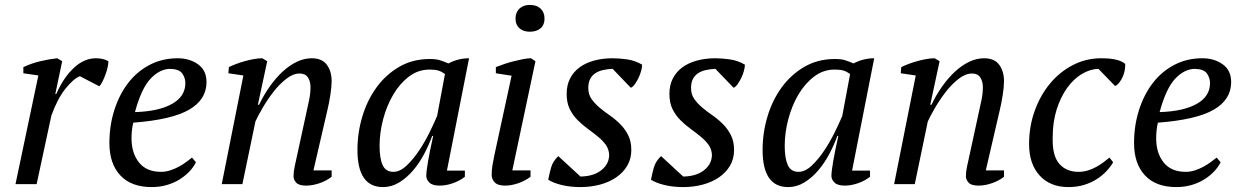

<svg xmlns="http://www.w3.org/2000/svg" viewBox="-20 -749 5047 781"><path d="M305 -439Q279 -429 246.5 -388.5Q214 -348 189 -279L129 0H43L136 -442L75 -451V-476Q109 -492 146 -500.5Q183 -509 213 -512L233 -500L205 -367H209Q238 -433 280 -472.5Q322 -512 370 -512Q383 -512 396 -509.5Q409 -507 421 -500Q421 -491 418 -476.5Q415 -462 409.5 -447Q404 -432 397.5 -418.5Q391 -405 384 -398Z M672 -469Q629 -468 592 -428.5Q555 -389 529 -293Q626 -296 680 -326.5Q734 -357 734 -411Q734 -432 721.5 -450Q709 -468 672 -469ZM777 -89Q768 -70 751 -52Q734 -34 711 -19.5Q688 -5 659 3.5Q630 12 597 12Q514 12 469.5 -35.5Q425 -83 425 -167Q425 -238 445 -301Q465 -364 501 -411Q537 -458 588.5 -485Q640 -512 703 -512Q751 -512 785.5 -487.5Q820 -463 820 -415Q820 -344 749.5 -303Q679 -262 522 -250Q518 -233 516.5 -217Q515 -201 515 -186Q515 -126 545.5 -88Q576 -50 635 -50Q654 -50 672.5 -56Q691 -62 707.5 -71Q724 -80 737.5 -90Q751 -100 761 -108Z M1225 -285Q1232 -316 1237.5 -342.5Q1243 -369 1243 -395Q1243 -418 1232.5 -434Q1222 -450 1199 -450Q1172 -450 1144 -428Q1116 -406 1092 -375Q1068 -344 1048.5 -310.5Q1029 -277 1019 -255L966 0H882L970 -442L909 -451L911 -476Q925 -483 942.5 -489.5Q960 -496 978.5 -501Q997 -506 1014.5 -509Q1032 -512 1047 -512L1067 -500L1029 -323H1034Q1053 -363 1077.5 -397.5Q1102 -432 1129.5 -457.5Q1157 -483 1187 -497.5Q1217 -512 1248 -512Q1290 -512 1309.5 -485.5Q1329 -459 1329 -419Q1329 -397 1324 -364Q1319 -331 1312 -302L1255 -56H1329V-30Q1309 -14 1280.5 -4Q1252 6 1225 6Q1196 6 1185 -6Q1174 -18 1174 -32Q1174 -51 1179 -73.5Q1184 -96 1189 -119Z M1738 -196Q1725 -160 1705.5 -123Q1686 -86 1660.5 -56Q1635 -26 1604 -7Q1573 12 1538 12Q1434 12 1434 -139Q1434 -209 1454 -275.5Q1474 -342 1512 -394Q1550 -446 1604.5 -477.5Q1659 -509 1728 -509Q1753 -509 1768 -504.5Q1783 -500 1804 -491Q1844 -512 1888 -512L1798 -55H1871V-30Q1851 -14 1823 -4Q1795 6 1768 6Q1739 6 1726.5 -6.5Q1714 -19 1714 -33Q1714 -51 1721 -92Q1728 -133 1742 -196ZM1580 -50Q1607 -50 1634 -75.5Q1661 -101 1685 -137Q1709 -173 1728 -212Q1747 -251 1758 -277L1790 -448Q1776 -458 1763 -462Q1750 -466 1727 -466Q1681 -466 1643.5 -437.5Q1606 -409 1579.5 -364Q1553 -319 1538.5 -264Q1524 -209 1524 -156Q1524 -105 1536.5 -77.5Q1549 -50 1580 -50Z M1997 -451V-476Q2012 -482 2031 -488.5Q2050 -495 2070 -500Q2090 -505 2108 -508.5Q2126 -512 2140 -512L2158 -500L2064 -56H2138V-30Q2117 -14 2089 -4Q2061 6 2034 6Q2005 6 1992.5 -7Q1980 -20 1980 -37Q1980 -57 1983 -76Q1986 -95 1991 -118L2061 -441ZM2077 -673Q2077 -699 2093 -714Q2109 -729 2135 -729Q2163 -729 2179 -714Q2195 -699 2195 -673Q2195 -648 2179 -634Q2163 -620 2135 -620Q2109 -620 2093 -634Q2077 -648 2077 -673Z M2458 -118Q2457 -142 2444.5 -159.5Q2432 -177 2412.5 -193Q2393 -209 2371 -225Q2349 -241 2329.5 -260.5Q2310 -280 2297.5 -305.5Q2285 -331 2285 -367Q2285 -403 2299 -430Q2313 -457 2337.5 -475Q2362 -493 2396.5 -502.5Q2431 -512 2472 -512Q2498 -512 2530.5 -507.5Q2563 -503 2592 -486Q2592 -475 2588 -460.5Q2584 -446 2577.5 -432.5Q2571 -419 2563 -407.5Q2555 -396 2546 -392L2472 -469Q2451 -468 2433 -464Q2415 -460 2401.5 -451Q2388 -442 2380.5 -427.5Q2373 -413 2373 -391Q2373 -365 2386 -346.5Q2399 -328 2418.5 -311.5Q2438 -295 2460.5 -279.5Q2483 -264 2502.5 -244.5Q2522 -225 2535 -199.5Q2548 -174 2548 -139Q2548 -103 2531.5 -75Q2515 -47 2486.5 -27.5Q2458 -8 2420.5 2Q2383 12 2341 12Q2299 12 2264.5 3.5Q2230 -5 2210 -18Q2215 -44 2222 -68.5Q2229 -93 2251 -114L2341 -31Q2362 -31 2382.5 -36Q2403 -41 2419.5 -52Q2436 -63 2446.5 -79Q2457 -95 2458 -118Z M2876 -118Q2875 -142 2862.5 -159.5Q2850 -177 2830.5 -193Q2811 -209 2789 -225Q2767 -241 2747.5 -260.5Q2728 -280 2715.5 -305.5Q2703 -331 2703 -367Q2703 -403 2717 -430Q2731 -457 2755.5 -475Q2780 -493 2814.5 -502.5Q2849 -512 2890 -512Q2916 -512 2948.5 -507.5Q2981 -503 3010 -486Q3010 -475 3006 -460.5Q3002 -446 2995.5 -432.5Q2989 -419 2981 -407.5Q2973 -396 2964 -392L2890 -469Q2869 -468 2851 -464Q2833 -460 2819.5 -451Q2806 -442 2798.5 -427.5Q2791 -413 2791 -391Q2791 -365 2804 -346.5Q2817 -328 2836.5 -311.5Q2856 -295 2878.5 -279.5Q2901 -264 2920.5 -244.5Q2940 -225 2953 -199.5Q2966 -174 2966 -139Q2966 -103 2949.5 -75Q2933 -47 2904.5 -27.5Q2876 -8 2838.5 2Q2801 12 2759 12Q2717 12 2682.5 3.5Q2648 -5 2628 -18Q2633 -44 2640 -68.5Q2647 -93 2669 -114L2759 -31Q2780 -31 2800.5 -36Q2821 -41 2837.5 -52Q2854 -63 2864.5 -79Q2875 -95 2876 -118Z M3386 -196Q3373 -160 3353.5 -123Q3334 -86 3308.5 -56Q3283 -26 3252 -7Q3221 12 3186 12Q3082 12 3082 -139Q3082 -209 3102 -275.5Q3122 -342 3160 -394Q3198 -446 3252.5 -477.5Q3307 -509 3376 -509Q3401 -509 3416 -504.5Q3431 -500 3452 -491Q3492 -512 3536 -512L3446 -55H3519V-30Q3499 -14 3471 -4Q3443 6 3416 6Q3387 6 3374.5 -6.5Q3362 -19 3362 -33Q3362 -51 3369 -92Q3376 -133 3390 -196ZM3228 -50Q3255 -50 3282 -75.5Q3309 -101 3333 -137Q3357 -173 3376 -212Q3395 -251 3406 -277L3438 -448Q3424 -458 3411 -462Q3398 -466 3375 -466Q3329 -466 3291.5 -437.5Q3254 -409 3227.5 -364Q3201 -319 3186.5 -264Q3172 -209 3172 -156Q3172 -105 3184.5 -77.5Q3197 -50 3228 -50Z M3960 -285Q3967 -316 3972.5 -342.5Q3978 -369 3978 -395Q3978 -418 3967.5 -434Q3957 -450 3934 -450Q3907 -450 3879 -428Q3851 -406 3827 -375Q3803 -344 3783.5 -310.5Q3764 -277 3754 -255L3701 0H3617L3705 -442L3644 -451L3646 -476Q3660 -483 3677.5 -489.5Q3695 -496 3713.5 -501Q3732 -506 3749.5 -509Q3767 -512 3782 -512L3802 -500L3764 -323H3769Q3788 -363 3812.5 -397.5Q3837 -432 3864.5 -457.5Q3892 -483 3922 -497.5Q3952 -512 3983 -512Q4025 -512 4044.5 -485.5Q4064 -459 4064 -419Q4064 -397 4059 -364Q4054 -331 4047 -302L3990 -56H4064V-30Q4044 -14 4015.5 -4Q3987 6 3960 6Q3931 6 3920 -6Q3909 -18 3909 -32Q3909 -51 3914 -73.5Q3919 -96 3924 -119Z M4508 -89Q4497 -70 4480 -52Q4463 -34 4440 -19.5Q4417 -5 4388.5 3.5Q4360 12 4326 12Q4252 12 4209 -35Q4166 -82 4166 -163Q4166 -235 4189 -298.5Q4212 -362 4251.5 -409.5Q4291 -457 4344.5 -484.5Q4398 -512 4459 -512Q4497 -512 4521 -506Q4545 -500 4557 -489Q4557 -486 4557 -483Q4557 -475 4555 -463Q4553 -451 4547.5 -438Q4542 -425 4533.5 -414Q4525 -403 4516 -399L4448 -469Q4414 -468 4380.5 -448Q4347 -428 4320.5 -391Q4294 -354 4278 -303Q4262 -252 4262 -190Q4262 -186 4262 -183Q4261 -114 4289.5 -82Q4318 -50 4367 -50Q4388 -50 4406.5 -56Q4425 -62 4441 -71Q4457 -80 4470 -90Q4483 -100 4493 -108Z M4840 -469Q4797 -468 4760 -428.5Q4723 -389 4697 -293Q4794 -296 4848 -326.5Q4902 -357 4902 -411Q4902 -432 4889.5 -450Q4877 -468 4840 -469ZM4945 -89Q4936 -70 4919 -52Q4902 -34 4879 -19.5Q4856 -5 4827 3.5Q4798 12 4765 12Q4682 12 4637.5 -35.5Q4593 -83 4593 -167Q4593 -238 4613 -301Q4633 -364 4669 -411Q4705 -458 4756.5 -485Q4808 -512 4871 -512Q4919 -512 4953.5 -487.5Q4988 -463 4988 -415Q4988 -344 4917.5 -303Q4847 -262 4690 -250Q4686 -233 4684.5 -217Q4683 -201 4683 -186Q4683 -126 4713.5 -88Q4744 -50 4803 -50Q4822 -50 4840.5 -56Q4859 -62 4875.5 -71Q4892 -80 4905.5 -90Q4919 -100 4929 -108Z"/></svg>

Font: PTSerif
Style: Italic
Weight: 400
Italic angle: -12°
Designer: A.Korolkova, O.Umpeleva, V.Yefimov
Foundry: ParaType Ltd
Version: Version 1.000W OFL; ttfautohint (v1.2) -l 8 -r 50 -G 200 -x 